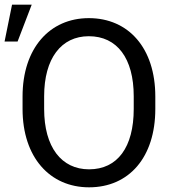

<svg xmlns="http://www.w3.org/2000/svg" viewBox="-30 -799 748 829"><path d="M640.6 -382.3C640.6 -590.8 525.4 -720.7 353.5 -720.7C184.6 -720.7 67.4 -590.8 67.4 -382.3V-328.6C67.4 -119.6 185.5 9.8 354.5 9.8C526.9 9.8 640.6 -119.6 640.6 -328.6ZM547.4 -328.6C547.4 -163.6 477.5 -67.9 354.5 -67.9C235.4 -67.9 160.6 -163.6 160.6 -328.6V-383.3C160.6 -546.9 234.4 -642.6 353.5 -642.6C475.6 -642.6 547.4 -547.4 547.4 -383.3ZM-10.3 -619.6H45.9L106.9 -778.8H22Z"/></svg>

Font: Bert Sans
Style: Regular
Weight: 400
Designer: Christian Robertson (Google), Cristiano Sobral
Foundry: Google, Cristiano Sobral
Version: Version 3.101